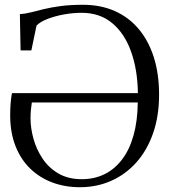

<svg xmlns="http://www.w3.org/2000/svg" viewBox="-20 -771 712 802"><path d="M314 11Q251 11 198 -9Q145 -29 105.8 -67.2Q66.5 -105.5 44.8 -160.8Q23 -216 22.5 -286.5Q22.5 -317.5 24.5 -341.2Q26.5 -365 30 -382H556Q554.5 -480.5 527.2 -556.2Q500 -632 448.2 -674.8Q396.5 -717.5 321.5 -717.5Q284 -717.5 246 -710.5Q208 -703.5 177.5 -691.5Q147 -679.5 132.5 -664L111 -560.5H66L63 -712Q84 -713 108.2 -719.2Q132.5 -725.5 163.5 -733Q194.5 -740.5 234.5 -745.8Q274.5 -751 327 -751Q400.5 -751 459.2 -725Q518 -699 559.2 -650Q600.5 -601 622.5 -531.8Q644.5 -462.5 644.5 -375.5Q644.5 -285.5 619.2 -213.8Q594 -142 549 -92Q504 -42 444 -15.5Q384 11 314 11ZM322 -22.5Q373.5 -22.5 415.8 -43Q458 -63.5 489.2 -104Q520.5 -144.5 537.5 -204.5Q554.5 -264.5 555.5 -343H113Q111 -329.5 109.2 -312.8Q107.5 -296 107.5 -277Q107.5 -236 119.8 -191.5Q132 -147 157.8 -108.5Q183.5 -70 224.2 -46.2Q265 -22.5 322 -22.5Z"/></svg>

Font: Merriweather 96pt Light
Style: Regular
Weight: 300
Version: Version 2.100